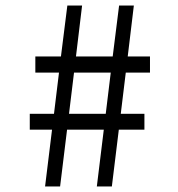

<svg xmlns="http://www.w3.org/2000/svg" viewBox="-20 -670 640 690"><path d="M328 0 353 -204H221L196 0H142L167 -204H87V-261H174L192 -409H107V-467H199L222 -650H275L253 -467H385L408 -650H461L439 -467H519V-409H432L414 -261H499V-204H407L382 0ZM360 -261 378 -409H246L228 -261Z"/></svg>

Font: TypoPRO Source Code Pro
Style: Regular
Weight: 400
Monospace: yes
Designer: Paul D. Hunt, Teo Tuominen
Foundry: Adobe Systems Incorporated
Version: Version 2.010;PS 1.0;hotconv 1.0.84;makeotf.lib2.5.63406